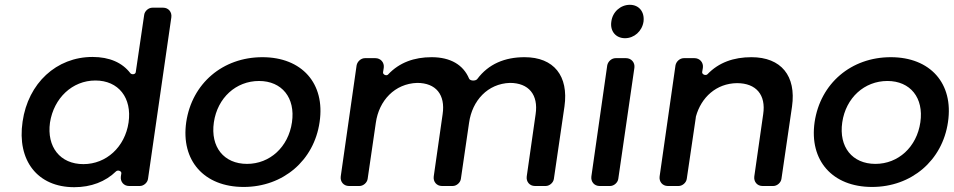

<svg xmlns="http://www.w3.org/2000/svg" viewBox="-20 -774 3969 799"><path d="M659 -742H614C598 -742 582 -728 580 -712L545 -474C544 -464 528 -462 522 -470C489 -513 436 -537 365 -537C215 -537 97 -428 74 -268C50 -106 136 5 289 5C359 5 419 -18 463 -61C471 -68 486 -62 485 -53L483 -40C480 -18 495 0 517 0H562C578 0 594 -14 596 -30L693 -702C696 -724 681 -742 659 -742ZM327 -91C230 -91 174 -163 188 -264C204 -366 281 -439 377 -439C473 -439 530 -367 515 -264C500 -163 423 -91 327 -91Z M1072 -536C907 -536 779 -427 755 -266C732 -106 829 4 994 4C1158 4 1287 -106 1310 -266C1334 -427 1236 -536 1072 -536ZM1058 -437C1153 -437 1210 -367 1195 -265C1180 -162 1103 -92 1008 -92C912 -92 855 -162 870 -265C885 -367 962 -437 1058 -437Z M2163 -536C2081 -536 2013 -508 1966 -445C1959 -436 1936 -437 1932 -447C1908 -504 1855 -536 1776 -536C1704 -536 1642 -514 1595 -464C1589 -457 1573 -463 1574 -473L1577 -492C1580 -514 1564 -532 1542 -532H1499C1482 -532 1467 -518 1464 -502L1398 -40C1395 -18 1410 0 1432 0H1476C1492 0 1508 -14 1510 -30L1544 -263C1557 -356 1623 -426 1716 -429C1794 -429 1834 -380 1822 -299L1785 -40C1782 -18 1797 0 1819 0H1864C1880 0 1896 -14 1898 -30L1932 -263C1945 -356 2010 -426 2102 -429C2180 -429 2221 -380 2209 -299L2172 -40C2169 -18 2184 0 2206 0H2251C2267 0 2283 -14 2285 -30L2329 -331C2347 -458 2285 -536 2163 -536Z M2601 -754C2563 -754 2529 -725 2524 -684C2518 -644 2543 -615 2581 -615C2619 -615 2652 -644 2658 -684C2663 -725 2639 -754 2601 -754ZM2553 -30 2620 -492C2623 -514 2607 -532 2585 -532H2542C2525 -532 2510 -518 2507 -502L2441 -40C2438 -18 2453 0 2475 0H2519C2535 0 2551 -14 2553 -30Z M3107 -536C3033 -536 2971 -514 2924 -465C2917 -458 2901 -464 2902 -474L2905 -492C2908 -514 2892 -532 2870 -532H2826C2809 -532 2794 -518 2791 -502L2725 -40C2722 -18 2737 0 2759 0H2804C2820 0 2836 -14 2838 -30L2875 -281C2875 -282 2876 -289 2876 -289C2898 -369 2961 -427 3047 -428C3127 -428 3168 -379 3156 -299L3119 -40C3116 -18 3131 0 3153 0H3198C3214 0 3230 -14 3232 -30L3276 -331C3294 -458 3231 -536 3107 -536Z M3687 -536C3522 -536 3394 -427 3370 -266C3347 -106 3444 4 3609 4C3773 4 3902 -106 3925 -266C3949 -427 3851 -536 3687 -536ZM3673 -437C3768 -437 3825 -367 3810 -265C3795 -162 3718 -92 3623 -92C3527 -92 3470 -162 3485 -265C3500 -367 3577 -437 3673 -437Z"/></svg>

Font: Trueno
Style: RoundIt
Weight: 400
Designer: Julieta Ulanovsky, Jasper
Foundry: Julieta Ulanovsky, Cannot Into Space Fonts
Version: Version 3.001